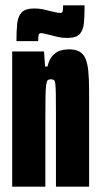

<svg xmlns="http://www.w3.org/2000/svg" viewBox="-20 -704 380 724"><path d="M26 0V-510H146L150 -453H159Q166 -482 180 -496Q194 -510 210 -514Q226 -518 239 -518Q263 -518 278.5 -510Q294 -502 302 -484Q310 -466 313 -435.5Q316 -405 316 -360V0H191V-277Q191 -324 190.5 -350.5Q190 -377 188.5 -388.5Q187 -400 183 -402.5Q179 -405 171 -405Q164 -405 160 -401.5Q156 -398 154 -383Q152 -368 151.5 -335Q151 -302 151 -244V0ZM42 -549Q42 -589 45 -616Q48 -643 62 -657.5Q76 -672 108 -672Q126 -672 139 -669.5Q152 -667 166 -663Q176 -661 188.5 -658Q201 -655 207 -655Q215 -655 216.5 -662Q218 -669 218 -684H299Q299 -645 296.5 -617.5Q294 -590 280.5 -575.5Q267 -561 234 -561Q217 -561 204 -563.5Q191 -566 177 -570Q167 -572 154.5 -575.5Q142 -579 135 -579Q127 -579 125.5 -571.5Q124 -564 124 -549Z"/></svg>

Font: Saira UltraCondensed Black
Style: Regular
Weight: 900
Width: 1
Designer: Hector Gatti with collaboration of the Omnibus-Type team
Foundry: Omnibus-Type
Version: Version 1.101